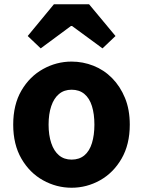

<svg xmlns="http://www.w3.org/2000/svg" viewBox="-20 -867 671 901"><path d="M316 14Q245 14 182 -21Q119 -56 80.5 -122.5Q42 -189 42 -282Q42 -376 80.5 -442Q119 -508 182 -543Q245 -578 316 -578Q369 -578 418.5 -558.5Q468 -539 506 -500.5Q544 -462 566.5 -407.5Q589 -353 589 -282Q589 -189 550.5 -122.5Q512 -56 449.5 -21Q387 14 316 14ZM316 -118Q352 -118 376 -138Q400 -158 411.5 -195.5Q423 -233 423 -282Q423 -332 411.5 -369Q400 -406 376 -426Q352 -446 316 -446Q281 -446 257 -426Q233 -406 220.5 -369Q208 -332 208 -282Q208 -233 220.5 -195.5Q233 -158 257 -138Q281 -118 316 -118ZM110 -698 233 -847H398L522 -698L461 -640L318 -745H313L171 -640Z"/></svg>

Font: Noto Sans TC Thin ExtraBold
Style: Regular
Weight: 800
Version: Version 2.004-H2;hotconv 1.0.118;makeotfexe 2.5.65603